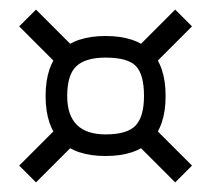

<svg xmlns="http://www.w3.org/2000/svg" viewBox="-20 -550 440 400"><path d="M280 -350Q280 -307 262.5 -288.5Q245 -270 200 -270Q120 -270 120 -350Q120 -394 139 -412Q158 -430 200 -430Q246 -430 263 -412.5Q280 -395 280 -350ZM200 -225Q325 -225 325 -350Q325 -475 200 -475Q75 -475 75 -350Q75 -225 200 -225ZM105 -290 20 -205 55 -170 140 -255ZM380 -495 345 -530 250 -435 285 -400ZM295 -290 260 -255 345 -170 380 -205ZM20 -495 115 -400 150 -435 55 -530Z"/></svg>

Font: Millimetre
Style: Light
Weight: 200
Designer: Jérémy Landes
Version: Version 1.0